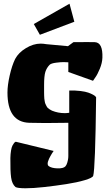

<svg xmlns="http://www.w3.org/2000/svg" viewBox="-20 -705 590 1029"><path d="M193.8 -518.6 161.1 -576.2 352.5 -685.1 378.4 -588.4ZM344.2 -457.5 373.5 -479Q464.8 -480 488.3 -479Q531.7 -477.1 528.8 -395.5Q527.8 -367.7 515.1 -336.7Q502.4 -305.7 490.2 -289.1L478.5 -272L346.2 -319.3V-371.1Q336.9 -371.6 322.8 -372.1Q308.6 -372.6 281.2 -369.1Q253.9 -365.7 245.6 -357.4Q230 -341.3 223.1 -319.8Q216.3 -298.3 216.3 -249.5Q216.3 -243.7 216.3 -229.5Q216.3 -215.3 216.3 -210Q216.3 -204.6 216.6 -192.9Q216.8 -181.2 217.5 -176.3Q218.3 -171.4 219.7 -162.1Q221.2 -152.8 223.4 -148.4Q225.6 -144 228.8 -137.2Q231.9 -130.4 236.1 -126.7Q240.2 -123 246.1 -118.9Q252 -114.7 258.8 -111.8Q291.5 -98.6 327.1 -98.6Q337.4 -98.6 351.1 -100.6V-219.7Q384.3 -220.7 411.4 -217.3Q438.5 -213.9 453.4 -208.5Q468.3 -203.1 478.5 -197.5Q488.8 -191.9 492.2 -187.5L495.1 -183.6Q490.7 199.2 479.5 237.3Q476.1 248 434.3 260.5Q392.6 272.9 335.7 281.7Q278.8 290.5 218 297.4Q157.2 304.2 115.7 304Q74.2 303.7 63 297.4Q44.4 281.2 39.6 246.6Q34.7 211.9 35.6 142.1Q36.1 119.6 39.1 102.1Q42 84.5 46.4 75.9Q50.8 67.4 54.9 62.3Q59.1 57.1 62 55.7L64.9 54.7L267.6 104Q266.6 105.5 264.9 107.7Q263.2 109.9 258.8 116.9Q254.4 124 250.5 130.9Q246.6 137.7 242.7 146.2Q238.8 154.8 236.8 161.9Q234.9 168.9 235.6 175Q236.3 181.2 240.2 184.6Q255.4 196.3 287.4 197.3Q319.3 198.2 330.1 187Q336.4 180.7 340.6 166.5Q344.7 152.3 345.7 141.6L346.2 130.9V-46.9Q205.6 -44.4 136.7 -46.9Q20 -50.8 20 -209Q20 -248 32 -300.8Q43.9 -353.5 61 -388.7Q79.1 -422.9 118.9 -447Q158.7 -471.2 197.8 -471.2Q211.4 -471.2 228 -468.3Z"/></svg>

Font: Some Time Later
Style: Regular
Weight: 400
Version: Version 003.300